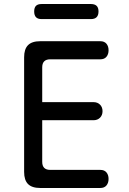

<svg xmlns="http://www.w3.org/2000/svg" viewBox="-20 -935 640 955"><path d="M190 -427H445Q465 -427 477.5 -414.5Q490 -402 490 -382Q490 -362 477.5 -349.5Q465 -337 445 -337H190V-130Q190 -110 200 -100Q210 -90 230 -90H479Q499 -90 509.5 -77.5Q520 -65 520 -45Q520 -25 509.5 -12.5Q499 0 479 0H180Q139 0 119.5 -19.5Q100 -39 100 -80V-650Q100 -691 119.5 -710.5Q139 -730 180 -730H479Q499 -730 509.5 -717.5Q520 -705 520 -685Q520 -665 509.5 -652.5Q499 -640 479 -640H230Q210 -640 200 -630Q190 -620 190 -600ZM187 -840Q168 -840 159 -849.5Q150 -859 150 -878Q150 -897 159 -906Q168 -915 187 -915H432Q451 -915 460.5 -906Q470 -897 470 -878Q470 -859 460.5 -849.5Q451 -840 432 -840Z"/></svg>

Font: Maple Mono NL
Style: Regular
Weight: 400
Monospace: yes
Designer: subframe7536
Version: Version 7.000